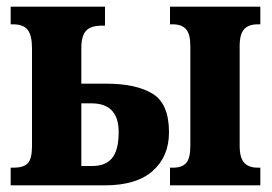

<svg xmlns="http://www.w3.org/2000/svg" viewBox="-20 -556 815 576"><path d="M12 -53H20Q52 -53 64 -67Q76 -81 76 -118V-411Q76 -450 63 -466.5Q50 -483 20 -483H12V-536H295V-479H285Q252 -479 238 -463.5Q224 -448 224 -412V-305H299Q388 -305 437.5 -275Q487 -245 487 -159Q487 -87 438.5 -43.5Q390 0 295 0H12ZM490 -53H499Q526 -53 538.5 -67Q551 -81 551 -118V-418Q551 -454 538 -468.5Q525 -483 499 -483H490V-536H761V-483H753Q726 -483 712.5 -468.5Q699 -454 699 -418V-118Q699 -83 712.5 -68Q726 -53 753 -53H761V0H490ZM257 -58Q297 -58 316.5 -82Q336 -106 336 -160Q336 -246 254 -246H224V-58Z"/></svg>

Font: Noto Serif CondExtraBold
Style: Regular
Weight: 800
Width: 3
Designer: Monotype Design Team
Foundry: Monotype Imaging Inc.
Version: Version 1.001